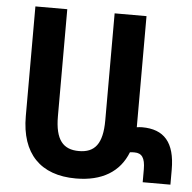

<svg xmlns="http://www.w3.org/2000/svg" viewBox="-52 -766 830 828"><g transform="rotate(5 363.0 -352.0)"><path d="M306 10C419 10 495 -36 529 -123C535 -124 542 -124 549 -124C580 -124 595 -105 595 -55V1H715V-64C715 -182 667 -235 572 -235C564 -235 556 -234 549 -233C549 -235 549 -238 549 -241V-714H411V-251C411 -148 377 -109 309 -109C241 -109 206 -148 206 -251V-714H68V-239C68 -77 153 10 306 10Z"/></g></svg>

Font: Noto Sans Armenian Condensed
Style: Bold
Weight: 700
Width: 3
Designer: Monotype Design Team
Foundry: Monotype Imaging Inc.
Version: Version 2.008